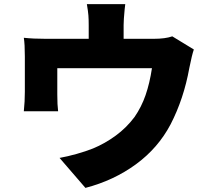

<svg xmlns="http://www.w3.org/2000/svg" viewBox="-20 -846 1040 935"><path d="M587 -800Q582 -748 582 -724V-574H412V-724Q412 -751 410.5 -771Q409 -791 403 -826H590ZM902 -515Q875 -365 811 -241Q750 -125 642 -46Q534 33 396 69L270 -77Q309 -84 353.5 -96.5Q398 -109 433 -123Q491 -147 543.5 -185.5Q596 -224 635 -276Q669 -325 689 -383Q709 -441 720 -514H259V-386Q259 -335 263 -304H96Q101 -352 101 -399V-571Q101 -631 96 -662Q142 -657 203 -657H728Q785 -657 819 -669L924 -605Q915 -580 902 -515Z"/></svg>

Font: Merged Yaku Han JP Black
Style: Regular
Weight: 900
Designer: Ryoko NISHIZUKA 西塚涼子 (kana, bopomofo & ideographs); Paul D. Hunt (Latin, Greek & Cyrillic); Sandoll Communications 산돌커뮤니
Foundry: Adobe
Version: Version 2.004